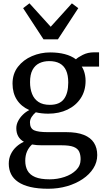

<svg xmlns="http://www.w3.org/2000/svg" viewBox="-20 -893 646 1183"><path d="M277.2 270Q213.2 270 167.1 259.1Q120.9 248.1 91.5 227.9Q62 207.7 48 179.3Q34 150.8 34 115.7Q34 83.3 46.8 56.9Q59.5 30.4 80.9 11Q102.2 -8.4 127.4 -19.4Q104.3 -32.1 92.4 -53.1Q80.5 -74 80.5 -103.1Q80.5 -125.4 91.4 -146.7Q102.3 -168.1 120.4 -185.9Q138.5 -203.8 160.5 -214.8Q110.5 -236.9 83.8 -278.5Q57.2 -320 57.2 -377.9Q57.2 -438.3 90.5 -481.4Q123.8 -524.4 176.9 -547.2Q230.1 -570 289.1 -570Q338.6 -570 379 -559.5Q419.4 -549 447.9 -527.6Q458.8 -539 489.8 -554.8Q520.8 -570.6 559.7 -570.6H590.4V-482.7H483.8Q491.2 -471.5 496.4 -457.7Q501.6 -443.8 504.4 -428Q507.3 -412.2 507.3 -395.1Q507.4 -333.7 477.6 -288.2Q447.8 -242.6 395.8 -217.6Q343.8 -192.6 277.2 -192.6Q256.5 -192.6 237.3 -194.8Q218.1 -196.9 200.6 -201.1Q185.2 -188.4 174.9 -172.3Q164.6 -156.3 164.6 -138.8Q164.6 -102.3 189.7 -90.5Q214.8 -78.8 274.9 -78.8H388.6Q454.2 -78.8 496.4 -61.9Q538.6 -45.1 558.8 -13.5Q579.1 18.2 579.1 62.5Q579.1 106.6 555.2 144.2Q531.4 181.9 489.5 210.1Q447.6 238.4 393.1 254.2Q338.5 270 277.2 270ZM286.1 211.9Q333.4 211.9 377 197.4Q420.6 183 448.7 155.4Q476.7 127.9 476.7 88.3Q476.7 60.4 467.7 41.2Q458.7 21.9 433.6 12Q408.5 2.2 360 2.2H240Q223 2.2 207.2 1.1Q191.3 -0.1 177.5 -2.8Q157.7 14.9 146.6 40Q135.6 65 135.6 97.7Q135.6 133.1 149.9 158.7Q164.1 184.3 196.9 198.1Q229.7 211.9 286.1 211.9ZM287.2 -247Q346.7 -247 373.6 -282.4Q400.5 -317.9 400.5 -384.4Q400.5 -429.9 387.2 -459.1Q373.9 -488.2 347.8 -502.4Q321.7 -516.5 283.5 -516.5Q249.3 -516.5 222.6 -503.7Q195.8 -490.8 180.4 -462.4Q165.1 -434 165.1 -387Q165.1 -346.3 177.6 -314.6Q190 -282.9 217 -264.9Q243.9 -247 287.2 -247ZM247.9 -650.8 122.5 -842.7 161.5 -872.6 292.4 -728.1 422.9 -872.3 462.3 -842.7 336.9 -650.8Z"/></svg>

Font: Merriweather Light
Style: Regular
Weight: 300
Designer: Eben Sorkin
Foundry: Eben Sorkin
Version: Version 2.100